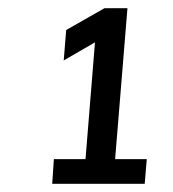

<svg xmlns="http://www.w3.org/2000/svg" viewBox="-20 -732 420 467"><path d="M260 -345H337L332 -285H107L111 -345H188L211 -629L135 -585L141 -659L234 -712H290Z"/></svg>

Font: PRinguin Sans
Style: Italic
Weight: 400
Designer: Vernon Adams
Foundry: Vernon Adams
Version: ""